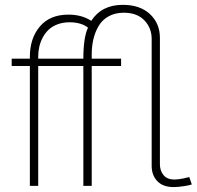

<svg xmlns="http://www.w3.org/2000/svg" viewBox="-20 -760 804 785"><path d="M689.9 4.9Q646.5 4.9 623.3 -19.3Q600.1 -43.5 600.1 -82V-601.1Q600.1 -645.5 570.3 -676.8Q540.5 -708 485.8 -708Q450.7 -708 424.3 -693.4Q397.9 -678.7 383.3 -653.8Q368.7 -628.9 361.8 -599.6Q355 -570.3 355 -537.1V-520H475.1V-490.2H355V0H320.8V-490.2H136.2V0H102.1V-490.2H27.8V-520H102.1V-527.8Q102.1 -603.5 143.1 -651.9Q184.1 -700.2 259.8 -700.2Q314.5 -700.2 353 -674.8Q395.5 -740.2 481.9 -740.2Q552.7 -740.2 593.3 -702.1Q633.8 -664.1 633.8 -605V-88.9Q633.8 -61.5 648.9 -43.7Q664.1 -25.9 692.9 -25.9Q700.7 -25.9 711.4 -27.3Q722.2 -28.8 730 -30.5Q737.8 -32.2 745.6 -34.2Q753.4 -36.1 753.9 -36.1L764.2 -5.9Q757.8 -2.9 732.9 1Q708 4.9 689.9 4.9ZM136.2 -520H320.8Q320.8 -606.9 339.8 -647Q312 -668.9 264.2 -668.9Q237.3 -668.9 215.3 -660.6Q193.4 -652.3 179 -638.7Q164.6 -625 154.8 -606.7Q145 -588.4 140.6 -568.6Q136.2 -548.8 136.2 -527.8Z"/></svg>

Font: Rawline ExtraLight
Style: Regular
Weight: 275
Designer: Matt McInerney, Pablo Impallari, Rodrigo Fuenzalida
Foundry: Matt McInerney, Pablo Impallari, Rodrigo Fuenzalida
Version: Version 4.020;PS 004.020;hotconv 1.0.88;makeotf.lib2.5.64775